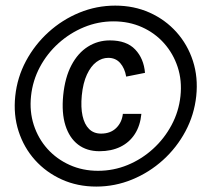

<svg xmlns="http://www.w3.org/2000/svg" viewBox="-20 -675 750 701"><path d="M331.5 6.2Q263 6.2 205.8 -19.6Q148.6 -45.4 107.8 -90.7Q67.1 -136.1 47.8 -195.9Q28.5 -255.7 35.7 -324.3Q42.9 -392.6 74.9 -452.4Q107 -512.2 157.2 -557.7Q207.4 -603.2 270 -628.9Q332.5 -654.5 400.8 -654.5Q469.1 -654.5 526.3 -628.9Q583.5 -603.2 624.3 -557.7Q665 -512.2 684.4 -452.4Q703.7 -392.6 696.5 -324.3Q689.2 -255.7 657.2 -195.8Q625.2 -135.9 575 -90.5Q524.7 -45.1 462.2 -19.5Q399.6 6.2 331.5 6.2ZM337.9 -51.4Q394.3 -51.4 445.8 -72.5Q497.3 -93.7 538.6 -131.3Q580 -168.9 606.4 -218.4Q632.9 -267.9 638.9 -324.3Q644.9 -380.9 628.7 -430.2Q612.5 -479.4 579.1 -517Q545.6 -554.6 498.4 -575.8Q451.1 -597 394.5 -597Q338.4 -597 286.9 -575.8Q235.4 -554.6 193.8 -517.2Q152.2 -479.9 125.7 -430.4Q99.3 -380.9 93.3 -324.3Q87.3 -268.1 103.4 -218.5Q119.6 -168.9 153.3 -131.4Q187 -94 234.4 -72.7Q281.7 -51.4 337.9 -51.4ZM343.2 -122.9Q296.8 -122.9 265 -147.2Q233.3 -171.5 218.9 -217Q204.5 -262.4 210.7 -326.5Q217.2 -392.3 240.9 -437Q264.6 -481.8 300.9 -504.6Q337.2 -527.5 381.2 -527.5Q442.1 -527.5 473.5 -494.4Q505 -461.4 509.4 -409L440.7 -395.3Q435.5 -425.8 418.9 -444.8Q402.2 -463.8 375.3 -463.8Q352.2 -463.8 331.9 -448.6Q311.6 -433.4 297.4 -402.8Q283.1 -372.2 278.6 -326.5Q274.5 -283 281.4 -252Q288.2 -220.9 305.2 -204.1Q322.1 -187.2 349 -187.2Q383.2 -187.2 404.1 -207.5Q425 -227.8 428.6 -259.3H496.2Q492 -216 472.2 -185.5Q452.5 -155 419.5 -138.9Q386.4 -122.9 343.2 -122.9Z"/></svg>

Font: Karla
Style: Italic
Weight: 400
Italic angle: -8°
Designer: Jonathan Pinhorn
Version: Version 2.004;gftools[0.9.33]